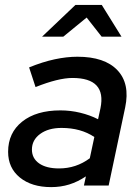

<svg xmlns="http://www.w3.org/2000/svg" viewBox="-20 -748 564 774"><path d="M186.3 6.3Q107.7 6.3 60.2 -32.3Q12.7 -71 12.7 -136Q12.7 -212.7 69.5 -257.8Q126.3 -303 223.7 -303Q264.3 -303 303.5 -293.5Q342.7 -284 375.3 -267.3L385 -311.7Q410 -433.7 272 -433.7Q215.3 -433.7 123.3 -397L97.3 -476.3Q152.3 -498.7 200.7 -509Q249 -519.3 292 -519.3Q402 -519.3 453.3 -465Q504.7 -410.7 484.7 -315.3L418 0H318.3L326.3 -37Q293.3 -15 259 -4.3Q224.7 6.3 186.3 6.3ZM218 -69Q286.7 -69 342 -110L360.3 -195.7Q305.7 -232.3 228 -232.3Q175 -232.3 141.8 -208Q108.7 -183.7 108.7 -145Q108.7 -109.7 137.7 -89.3Q166.7 -69 218 -69ZM149.7 -600.3 284 -728H390.3L469.7 -600.3H389.7L329.3 -677.3L235.3 -600.3Z"/></svg>

Font: Red Hat Display VF
Style: Italic
Weight: 300
Italic angle: -12°
Designer: Pentagram, MCKL
Foundry: Pentagram, MCKL
Version: Version 1.010